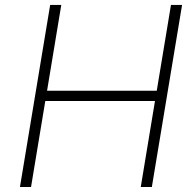

<svg xmlns="http://www.w3.org/2000/svg" viewBox="-20 -747 776 767"><path d="M59.7 0 180.4 -727.3H224.8L168 -384.6H606.2L663 -727.3H707.4L586.6 0H542.3L599.1 -343.4H160.9L104 0Z"/></svg>

Font: Inter UI Extra Light
Style: Italic
Weight: 200
Italic angle: -9.39999°
Designer: Rasmus Andersson
Foundry: rsms
Version: 3.2;8d6f07862